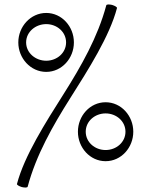

<svg xmlns="http://www.w3.org/2000/svg" viewBox="-20 -830 657 860"><path d="M456 -806C418 -664 344 -534 265 -409C184 -281 89 -132 56 -6C55 -2 65 4 78 8C91 11 103 11 104 6C142 -136 216 -266 295 -391C376 -519 471 -668 504 -794C505 -798 495 -804 482 -808C469 -811 457 -811 456 -806ZM311 -640C311 -711 257 -772 187 -772C117 -772 62 -711 62 -640C62 -569 117 -508 187 -508C257 -508 311 -569 311 -640ZM97 -640C97 -687 139 -722 187 -722C235 -722 276 -687 276 -640C276 -593 235 -558 187 -558C139 -558 97 -593 97 -640ZM577 -240C577 -311 523 -372 453 -372C383 -372 329 -311 329 -240C329 -169 383 -108 453 -108C523 -108 577 -169 577 -240ZM364 -240C364 -287 405 -322 453 -322C501 -322 542 -287 542 -240C542 -193 501 -158 453 -158C405 -158 364 -193 364 -240Z"/></svg>

Font: Nupuram Thin
Style: Regular
Weight: 100
Designer: Santhosh Thottingal (santhosh.thottingal@gmail.com)
Foundry: SMC
Version: Version 1.000